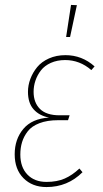

<svg xmlns="http://www.w3.org/2000/svg" viewBox="-20 -754 419 784"><path d="M270 -733.9 293.9 -732.9 266.1 -603H250ZM169.9 9.8Q111.8 9.8 75.9 -26.4Q40 -62.5 40 -124Q40 -185.5 75.2 -227.5Q110.4 -269.5 180.2 -273.9Q140.1 -281.7 117.2 -307.6Q94.2 -333.5 94.2 -378.9Q94.2 -405.8 104 -431.9Q113.8 -458 131.8 -480Q149.9 -502 179.9 -515.4Q210 -528.8 247.1 -528.8Q314.9 -528.8 366.2 -482.9L353 -467.8Q305.7 -508.8 246.1 -508.8Q213.4 -508.8 187.7 -497.3Q162.1 -485.8 147.2 -466.6Q132.3 -447.3 124.8 -425Q117.2 -402.8 117.2 -378.9Q117.2 -335 143.3 -309.1Q169.4 -283.2 223.1 -283.2H264.2L257.8 -263.2H217.8Q172.9 -263.2 141.1 -251Q109.4 -238.8 93.3 -217.8Q77.1 -196.8 70.1 -173.6Q63 -150.4 63 -123Q63 -71.3 91.8 -41.3Q120.6 -11.2 169.9 -11.2Q212.9 -11.2 244.1 -24.9Q275.4 -38.6 304.2 -65.9L316.9 -50.8Q256.3 9.8 169.9 9.8Z"/></svg>

Font: Fira Sans Compressed Thin
Style: Italic
Weight: 100
Width: 3
Italic angle: -8°
Designer: Carrois Corporate & Edenspiekermann AG
Foundry: Carrois Corporate GbR & Edenspiekermann AG
Version: Version 4.203;PS 004.203;hotconv 1.0.88;makeotf.lib2.5.64775